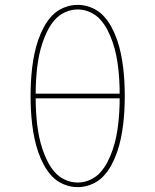

<svg xmlns="http://www.w3.org/2000/svg" viewBox="-20 -763 640 791"><path d="M300 8Q271 8 243 -3.5Q215 -15 195 -36Q175 -57 161 -83Q147 -109 137.5 -136.5Q128 -164 122 -193Q116 -222 112.5 -251Q109 -280 107.5 -309Q106 -338 106 -368Q106 -397 107.5 -426Q109 -455 112.5 -484Q116 -513 122 -542Q128 -571 137.5 -598.5Q147 -626 161 -652Q175 -678 195 -699Q215 -720 243 -731.5Q271 -743 300 -743Q329 -743 357 -731.5Q385 -720 405 -699Q425 -678 439 -652Q453 -626 462.5 -598.5Q472 -571 478 -542Q484 -513 487.5 -484Q491 -455 492.5 -426Q494 -397 494 -368Q494 -338 492.5 -309Q491 -280 487.5 -251Q484 -222 478 -193Q472 -164 462.5 -136.5Q453 -109 439 -83Q425 -57 405 -36Q385 -15 357 -3.5Q329 8 300 8ZM473 -377Q473 -404 471.5 -430.5Q470 -457 467 -483.5Q464 -510 458.5 -536.5Q453 -563 444.5 -588Q436 -613 424 -637Q412 -661 394.5 -681Q377 -701 352 -712.5Q327 -724 300 -724Q273 -724 248 -712.5Q223 -701 205.5 -681Q188 -661 176 -637Q164 -613 155.5 -588Q147 -563 141.5 -536.5Q136 -510 133 -483.5Q130 -457 128.5 -430.5Q127 -404 127 -377ZM300 -11Q327 -11 352 -22.5Q377 -34 394.5 -54Q412 -74 424 -98Q436 -122 444.5 -147Q453 -172 458.5 -198.5Q464 -225 467 -251.5Q470 -278 471.5 -304.5Q473 -331 473 -358H127Q127 -331 128.5 -304.5Q130 -278 133 -251.5Q136 -225 141.5 -198.5Q147 -172 155.5 -147Q164 -122 176 -98Q188 -74 205.5 -54Q223 -34 248 -22.5Q273 -11 300 -11Z"/></svg>

Font: Iosevka Etoile Thin
Style: Regular
Weight: 100
Designer: Belleve Invis
Foundry: Belleve Invis
Version: Version 22.1.2; ttfautohint (v1.8.4)